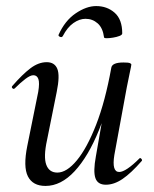

<svg xmlns="http://www.w3.org/2000/svg" viewBox="-20 -600 508 633"><path d="M130 13Q88 13 72 -18.5Q56 -50 70 -119L106 -297Q111 -327 106.5 -339.5Q102 -352 90 -352Q80 -352 64 -340Q48 -328 29 -309Q25 -305 21 -309Q17 -313 21 -317Q54 -355 80.5 -375Q107 -395 134 -395Q160 -395 169 -373Q178 -351 167 -297L135 -138Q123 -83 132.5 -57Q142 -31 169 -31Q200 -31 233.5 -71.5Q267 -112 297 -189Q327 -266 347 -377L361 -376Q342 -259 306.5 -171.5Q271 -84 226 -35.5Q181 13 130 13ZM329 9Q302 9 294.5 -13Q287 -35 296 -84L347 -377Q350 -394 387 -394Q403 -394 408 -392Q413 -390 413 -387Q413 -384 408 -361Q403 -338 398 -312L357 -89Q348 -33 373 -33Q384 -33 401 -44.5Q418 -56 439 -77Q442 -81 446 -76.5Q450 -72 447 -69Q412 -29 384 -10Q356 9 329 9ZM323 -477Q319 -508 302 -523Q285 -538 262 -538Q242 -538 222 -524Q202 -510 187 -481Q184 -476 178 -478.5Q172 -481 173 -485Q194 -532 229.5 -556Q265 -580 297 -580Q333 -580 358 -558Q383 -536 383 -490Q383 -485 374 -481.5Q365 -478 353 -476Q341 -474 332 -474Q323 -474 323 -477Z"/></svg>

Font: Cormorant Light Medium
Style: Italic
Weight: 500
Italic angle: -10°
Version: Version 4.000